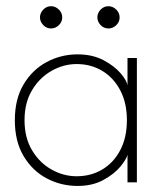

<svg xmlns="http://www.w3.org/2000/svg" viewBox="-20 -602 544 634"><path d="M401 0V-91Q398 -77 377.8 -52.2Q357.5 -27.5 321.5 -7.8Q285.5 12 236 12Q181.5 12 134.2 -13Q87 -38 58 -86.5Q29 -135 29 -205Q29 -275 58 -323.5Q87 -372 134.2 -397.2Q181.5 -422.5 236 -422.5Q285.5 -422.5 321.8 -403.2Q358 -384 378.8 -359.5Q399.5 -335 401 -319V-410.5H432V0ZM61 -205Q61 -147 86 -105.5Q111 -64 150.5 -42Q190 -20 233 -20Q280.5 -20 318 -42.5Q355.5 -65 377.2 -106.5Q399 -148 399 -205Q399 -262 377.2 -303.5Q355.5 -345 318 -367.8Q280.5 -390.5 233 -390.5Q190 -390.5 150.5 -368.2Q111 -346 86 -304.5Q61 -263 61 -205ZM338 -508Q323 -508 312.2 -519.2Q301.5 -530.5 301.5 -544.5Q301.5 -559 312.2 -570.2Q323 -581.5 338 -581.5Q352.5 -581.5 363.8 -570.5Q375 -559.5 375 -544.5Q375 -529.5 363.8 -518.8Q352.5 -508 338 -508ZM148.5 -508Q133.5 -508 122.8 -519.2Q112 -530.5 112 -544.5Q112 -559 122.8 -570.2Q133.5 -581.5 148.5 -581.5Q163 -581.5 174.2 -570.5Q185.5 -559.5 185.5 -544.5Q185.5 -529.5 174.2 -518.8Q163 -508 148.5 -508Z"/></svg>

Font: League Spartan Thin Thin
Style: Regular
Weight: 250
Version: Version 2.002